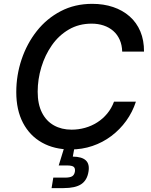

<svg xmlns="http://www.w3.org/2000/svg" viewBox="-20 -757 773 985"><path d="M342.3 9.8Q258.3 9.8 195.6 -25.4Q132.8 -60.5 98.1 -126.5Q63.5 -192.4 63.5 -284.7Q63.5 -371.1 90.8 -452.4Q118.2 -533.7 168.9 -597.9Q219.7 -662.1 291.7 -699.7Q363.8 -737.3 453.1 -737.3Q511.7 -737.3 560.3 -720.9Q608.9 -704.6 644.8 -673.1Q680.7 -641.6 700 -595.9Q719.2 -550.3 718.8 -492.2H606.9Q606 -526.4 594 -553.2Q582 -580.1 561 -598.4Q540 -616.7 511.7 -626.2Q483.4 -635.7 450.2 -635.7Q384.8 -635.7 333.3 -605.7Q281.7 -575.7 246.3 -525.1Q210.9 -474.6 192.1 -412.4Q173.3 -350.1 173.3 -286.6Q173.3 -222.7 195.3 -179.2Q217.3 -135.7 256.6 -113.8Q295.9 -91.8 347.2 -91.8Q382.8 -91.8 416.5 -101.3Q450.2 -110.8 479 -129.2Q507.8 -147.5 530 -174.3Q552.2 -201.2 564.9 -235.4H677.2Q659.7 -181.6 627.4 -137Q595.2 -92.3 551 -59.1Q506.8 -25.9 454.1 -8.1Q401.4 9.8 342.3 9.8ZM244.6 208 253.4 154.3H312.5Q338.4 154.3 349.9 147.5Q361.3 140.6 364.3 123.5Q366.7 106.4 358.2 99.1Q349.6 91.8 323.2 91.8H281.2L315.4 -19H365.2L361.3 3.9L353.5 46.4Q399.9 46.9 420.2 65.7Q440.4 84.5 434.1 123Q427.2 167.5 397 187.7Q366.7 208 306.2 208Z"/></svg>

Font: Inter Medium
Style: Italic
Weight: 500
Italic angle: -9.3988°
Designer: Rasmus Andersson
Foundry: rsms
Version: Version 4.001;git-66647c0bb